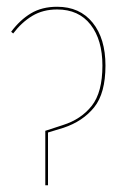

<svg xmlns="http://www.w3.org/2000/svg" viewBox="-20 -548 379 568"><path d="M114 -161 166 -178Q220 -195 251.5 -235Q283 -275 283 -354Q283 -430 248 -475Q213 -520 149 -520Q107 -520 75.5 -501Q44 -482 19 -449L13 -454Q39 -489 71.5 -508.5Q104 -528 149 -528Q216 -528 254 -481Q292 -434 292 -354Q292 -272 258.5 -230.5Q225 -189 168 -170L122 -156V0H114Z"/></svg>

Font: Fira Sans Compressed Eight
Style: Regular
Weight: 100
Width: 1
Designer: bBox Type GmbH & Carrois Corporate GbR & Edenspiekermann AG
Foundry: bBox Type GmbH & Carrois Corporate GbR & Edenspiekermann AG
Version: Version 4.301